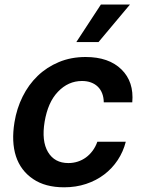

<svg xmlns="http://www.w3.org/2000/svg" viewBox="-20 -799 617 830"><path d="M42.6 -270.6Q52.2 -329.9 77.8 -381.4Q103.3 -432.9 142.8 -470.9Q182.2 -508.9 234.6 -530.7Q286.9 -552.6 350.1 -552.6Q450.3 -552.6 505 -498.9Q559.7 -445.3 551.8 -356.5H428.6Q428.3 -378.2 421.7 -395.2Q415.1 -412.3 402.9 -424.2Q390.6 -436.1 373.4 -442.5Q356.2 -448.9 334.5 -448.9Q274.9 -448.9 230.5 -402.3Q208.1 -378.9 194.1 -346.8Q180 -314.6 172.9 -272.7Q159.1 -189.3 187.5 -141.7Q215.9 -94.1 275.6 -94.1Q296.5 -94.1 315.9 -100.3Q335.2 -106.5 351.4 -118.3Q367.5 -130 380.3 -147.2Q393.1 -164.4 400.9 -186.4H523.8Q512.8 -143.1 488.8 -106.9Q464.8 -70.7 430.4 -44.6Q396 -18.5 352.1 -3.9Q308.2 10.7 257.1 10.7Q175.4 10.7 122.9 -25.2Q68.9 -61.8 48.8 -123.9Q28.8 -186.1 42.6 -270.6ZM416.2 -779.5H541.9L405.9 -617.2H310Z"/></svg>

Font: Inter P Semi Bold
Style: Italic
Weight: 600
Italic angle: 9.39999°
Designer: Rasmus Andersson
Foundry: rsms
Version: Version 3.018;git-588b23468